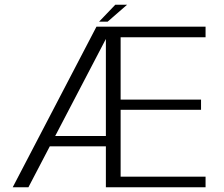

<svg xmlns="http://www.w3.org/2000/svg" viewBox="-20 -787 943 807"><path d="M33.5 0H99.5L439.5 -651V-675H385.5ZM168.5 -172H438.5V-215.5H184ZM425 0H844V-44.5H487V-325.5H825V-368.5H487V-630.5H844V-675H425ZM396.5 -696H432.5L514 -767H464.5Z"/></svg>

Font: Anybody Thin Light
Style: Regular
Weight: 300
Version: Version 1.113;gftools[0.9.25]